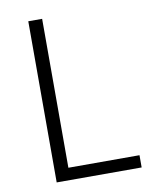

<svg xmlns="http://www.w3.org/2000/svg" viewBox="-80 -758 651 819"><g transform="rotate(-10 245.5 -349.0)"><path d="M467 0H99V-698H159V-53H467Z"/></g></svg>

Font: IBM Plex Sans Light
Style: Regular
Weight: 300
Designer: Mike Abbink, Paul van der Laan, Pieter van Rosmalen
Foundry: Bold Monday
Version: Version 3.0